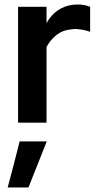

<svg xmlns="http://www.w3.org/2000/svg" viewBox="-20 -543 440 850"><path d="M60 0V-513H186V-441Q227 -513 304 -522Q312 -523 319 -523Q326 -523 334 -523Q362 -520 379 -513V-402Q367 -407 352 -410Q337 -413 323 -414Q315 -415 308.5 -414.5Q302 -414 295 -413Q258 -410 230.5 -388.5Q203 -367 186 -335V0ZM67 83H187L106 287H14Q28 236 41 185Q54 134 67 83Z"/></svg>

Font: Rosa Sans SemiBold
Style: Regular
Weight: 600
Designer: Pentagram / MCKL
Foundry: Pentagram / MCKL
Version: Version 1.005;September 16, 2019;FontCreator 11.5.0.2425 64-